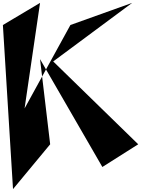

<svg xmlns="http://www.w3.org/2000/svg" viewBox="-29 -998 976 1328"><path d="M-9 -825 61 310 318 0 248 -589 679 157 927 0 339 -573 885 -978 458 -825 141 -248 248 -978Z"/></svg>

Font: Chaingun
Style: Regular
Weight: 400
Version: Version 0.91